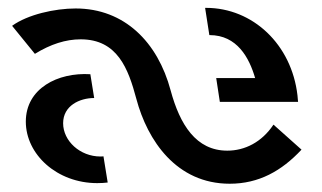

<svg xmlns="http://www.w3.org/2000/svg" viewBox="-20 -442 799 476"><path d="M612.5 -248.5H516L525 -189.5H719C718.5 -192 718.5 -195.5 717.5 -205.5C703 -332 606.5 -422.5 491 -422.5H488.5L499 -355H499.5C568 -355 598 -298.5 612.5 -248.5ZM10 -378 66.5 -308.5C105.5 -332.5 143 -344.5 180 -344.5C271 -344.5 298 -272 318 -197C345.5 -93.5 417.5 13.5 549.5 13.5C621.5 13.5 678 -18 727.5 -71L658 -133C629 -89.5 587 -68.5 543.5 -68.5C466 -68.5 426 -133 403 -218C371 -337.5 288.5 -421 167.5 -421C116 -421 48.5 -406 10 -378ZM44 -140.5C44 -59 121.5 12 221 12C230 12 238.5 11.5 247 10.5L236.5 -54.5C234 -54 231.5 -54 229 -54C178.5 -54 136.5 -92.5 136.5 -136.5C136.5 -180 177.5 -199 213.5 -199L204 -258C123.5 -263 44 -223 44 -140.5Z"/></svg>

Font: Font.Observer
Style: Regular
Weight: 500
Italic angle: 9°
Version: Version 1.001;FEAKit 1.0